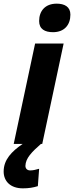

<svg xmlns="http://www.w3.org/2000/svg" viewBox="-69 -787 405 1050"><path d="M221 -611C283 -611 316 -651 316 -707C316 -750 284 -767 241 -767C178 -767 145 -727 145 -672C145 -628 176 -611 221 -611ZM6 0H55C-5 41 -49 86 -49 151C-49 204 -12 243 56 243C88 243 112 239 138 231L145 136C127 141 112 145 96 145C80 145 70 135 70 120C71 78 105 44 155 0H162L279 -549H123Z"/></svg>

Font: Noto Sans SemiCondensed ExtraBold
Style: Italic
Weight: 800
Width: 4
Italic angle: -12°
Designer: Monotype Design Team
Foundry: Monotype Imaging Inc.
Version: Version 2.013